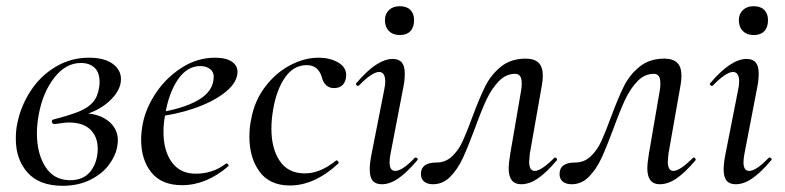

<svg xmlns="http://www.w3.org/2000/svg" viewBox="-20 -585 2531 619"><path d="M31 -137Q31 -167 36 -188Q47 -243 78.5 -291.5Q110 -340 159 -369.5Q208 -399 267 -399Q316 -399 343 -379.5Q370 -360 370 -330Q370 -293 331.5 -258Q293 -223 230 -209L245 -220Q297 -220 328.5 -195.5Q360 -171 360 -132Q360 -125 358 -113Q353 -83 331 -53.5Q309 -24 270.5 -5Q232 14 182 14Q107 14 69 -28.5Q31 -71 31 -137ZM295 -106Q295 -144 271.5 -167Q248 -190 203 -190Q187 -190 157 -185H156Q152 -185 149.5 -187.5Q147 -190 147 -193Q147 -199 153 -200Q207 -214 236 -226Q265 -238 280.5 -256.5Q296 -275 300 -306Q301 -311 301 -321Q301 -352 284.5 -367Q268 -382 241 -382Q192 -382 155 -334.5Q118 -287 105 -216Q99 -185 99 -155Q99 -90 126.5 -47Q154 -4 206 -4Q250 -4 272.5 -33.5Q295 -63 295 -106Z M435 -135Q435 -157 440 -185Q450 -237 483.5 -286.5Q517 -336 567 -367.5Q617 -399 673 -399Q711 -399 730 -384.5Q749 -370 745 -345Q740 -313 701.5 -284Q663 -255 604 -235Q545 -215 480 -208L482 -221Q568 -233 618.5 -262Q669 -291 669 -338Q669 -354 656.5 -363Q644 -372 626 -372Q583 -372 553.5 -328.5Q524 -285 513 -218Q507 -188 507 -160Q507 -99 534 -62Q561 -25 611 -25Q667 -25 709 -58H710Q713 -58 715.5 -55Q718 -52 716 -49Q645 12 567 12Q501 12 468 -29Q435 -70 435 -135Z M784 -144Q784 -174 790 -202Q801 -261 835.5 -306Q870 -351 916 -375Q962 -399 1007 -399Q1043 -399 1069.5 -384Q1096 -369 1096 -343Q1096 -324 1086 -312.5Q1076 -301 1057 -301Q1026 -301 1017 -338Q1005 -375 969 -375Q927 -375 899.5 -336Q872 -297 861 -234Q855 -201 855 -170Q855 -106 882 -66Q909 -26 963 -26Q1012 -26 1063 -67L1065 -68Q1068 -68 1070.5 -64Q1073 -60 1071 -58Q994 13 915 13Q849 13 816.5 -32Q784 -77 784 -144Z M1172 -39Q1172 -59 1178 -89L1219 -297Q1222 -312 1222 -322Q1222 -353 1202 -353Q1191 -353 1174 -341.5Q1157 -330 1137 -309Q1136 -308 1134 -308Q1131 -308 1128.5 -311.5Q1126 -315 1129 -317Q1195 -395 1246 -395Q1266 -395 1275.5 -383.5Q1285 -372 1285 -348Q1285 -325 1280 -302L1239 -89Q1236 -73 1236 -62Q1236 -34 1254 -34Q1277 -34 1317 -76Q1318 -77 1320 -77Q1324 -77 1326 -73.5Q1328 -70 1325 -68Q1292 -29 1264.5 -10Q1237 9 1211 9Q1191 9 1181.5 -2.5Q1172 -14 1172 -39ZM1221 -520Q1221 -540 1234 -552.5Q1247 -565 1269 -565Q1291 -565 1303 -553Q1315 -541 1315 -520Q1315 -497 1303 -484.5Q1291 -472 1269 -472Q1247 -472 1234 -485Q1221 -498 1221 -520Z M1337 -24Q1337 -61 1387 -61Q1416 -61 1437 -80.5Q1458 -100 1471.5 -129.5Q1485 -159 1503 -208Q1526 -270 1544.5 -307Q1563 -344 1595 -370Q1627 -396 1675 -396Q1702 -396 1716 -383Q1730 -370 1730 -340Q1730 -327 1727 -310L1688 -89Q1686 -69 1686 -64Q1686 -34 1704 -34Q1725 -34 1767 -76Q1768 -77 1770 -77Q1773 -77 1775 -73.5Q1777 -70 1775 -68Q1742 -29 1714.5 -10Q1687 9 1660 9Q1620 9 1620 -42Q1620 -59 1625 -89L1660 -293Q1662 -303 1662 -317Q1662 -347 1641 -347Q1611 -347 1588 -323Q1565 -299 1548.5 -264Q1532 -229 1511 -171Q1489 -112 1472.5 -76Q1456 -40 1432 -15.5Q1408 9 1376 9Q1358 9 1347.5 0.5Q1337 -8 1337 -24Z M1784 -24Q1784 -61 1834 -61Q1863 -61 1884 -80.5Q1905 -100 1918.5 -129.5Q1932 -159 1950 -208Q1973 -270 1991.5 -307Q2010 -344 2042 -370Q2074 -396 2122 -396Q2149 -396 2163 -383Q2177 -370 2177 -340Q2177 -327 2174 -310L2135 -89Q2133 -69 2133 -64Q2133 -34 2151 -34Q2172 -34 2214 -76Q2215 -77 2217 -77Q2220 -77 2222 -73.5Q2224 -70 2222 -68Q2189 -29 2161.5 -10Q2134 9 2107 9Q2067 9 2067 -42Q2067 -59 2072 -89L2107 -293Q2109 -303 2109 -317Q2109 -347 2088 -347Q2058 -347 2035 -323Q2012 -299 1995.5 -264Q1979 -229 1958 -171Q1936 -112 1919.5 -76Q1903 -40 1879 -15.5Q1855 9 1823 9Q1805 9 1794.5 0.5Q1784 -8 1784 -24Z M2313 -39Q2313 -59 2319 -89L2360 -297Q2363 -312 2363 -322Q2363 -353 2343 -353Q2332 -353 2315 -341.5Q2298 -330 2278 -309Q2277 -308 2275 -308Q2272 -308 2269.5 -311.5Q2267 -315 2270 -317Q2336 -395 2387 -395Q2407 -395 2416.5 -383.5Q2426 -372 2426 -348Q2426 -325 2421 -302L2380 -89Q2377 -73 2377 -62Q2377 -34 2395 -34Q2418 -34 2458 -76Q2459 -77 2461 -77Q2465 -77 2467 -73.5Q2469 -70 2466 -68Q2433 -29 2405.5 -10Q2378 9 2352 9Q2332 9 2322.5 -2.5Q2313 -14 2313 -39ZM2362 -520Q2362 -540 2375 -552.5Q2388 -565 2410 -565Q2432 -565 2444 -553Q2456 -541 2456 -520Q2456 -497 2444 -484.5Q2432 -472 2410 -472Q2388 -472 2375 -485Q2362 -498 2362 -520Z"/></svg>

Font: Cormorant Garamond Medium
Style: Italic
Weight: 500
Italic angle: -10°
Designer: Christian Thalmann (Catharsis Fonts)
Foundry: Catharsis Fonts
Version: Version 4.000